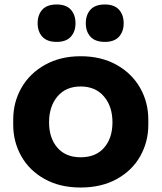

<svg xmlns="http://www.w3.org/2000/svg" viewBox="-20 -818 721 857"><path d="M39 -261V-284Q39 -362 76 -426.5Q113 -491 181.5 -529Q250 -567 340 -567Q431 -567 499.5 -529Q568 -491 605 -426.5Q642 -362 642 -284V-261Q642 -185 606 -121Q570 -57 501.5 -19Q433 19 340 19Q247 19 179 -19Q111 -57 75 -121Q39 -185 39 -261ZM482 -272Q482 -343 444 -387.5Q406 -432 340 -432Q274 -432 236.5 -387.5Q199 -343 199 -272Q199 -202 236 -159Q273 -116 340 -116Q408 -116 445 -159Q482 -202 482 -272ZM148 -714Q148 -752 169 -775Q190 -798 233 -798Q275 -798 296 -775Q317 -752 317 -714Q317 -677 296 -654Q275 -631 233 -631Q190 -631 169 -654Q148 -677 148 -714ZM363 -714Q363 -752 384 -775Q405 -798 448 -798Q490 -798 511 -775Q532 -752 532 -714Q532 -677 511 -654Q490 -631 448 -631Q405 -631 384 -654Q363 -677 363 -714Z"/></svg>

Font: Sora-SIA
Style: Bold
Weight: 700
Designer: Jonathan Barnbrook, Julián Moncada
Foundry: Barnbrook Fonts
Version: Version 2.000